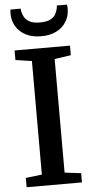

<svg xmlns="http://www.w3.org/2000/svg" viewBox="-63 -1002 503 1039"><g transform="rotate(-5 188.5 -483.0)"><path d="M126.5 -61V-678L38 -691V-743H339V-691L250 -678V-61L339 -50V0H38.5V-50.5ZM188.5 -807Q140 -807 105.2 -825Q70.5 -843 52 -874Q33.5 -905 33.5 -943Q33.5 -949 34 -954.8Q34.5 -960.5 35 -965.5H91Q91 -963 91.2 -959.2Q91.5 -955.5 92 -951.5Q95 -936 103.5 -920Q112 -904 132 -893Q152 -882 188.5 -882Q225.5 -882 245.5 -892.8Q265.5 -903.5 274 -919.5Q282.5 -935.5 285.5 -951.5Q286.5 -955.5 286.5 -959.2Q286.5 -963 286.5 -965.5H342Q343 -960.5 343.5 -954.8Q344 -949 344 -943.5Q344 -905 325.5 -874Q307 -843 272.2 -825Q237.5 -807 188.5 -807Z"/></g></svg>

Font: Merriweather 28pt SemiBold
Style: Regular
Weight: 600
Version: Version 2.100